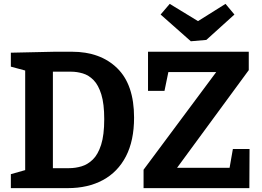

<svg xmlns="http://www.w3.org/2000/svg" viewBox="-20 -971 1350 991"><path d="M351 -704Q498 -704 585 -619Q672 -534 672 -364Q672 -245 630 -164Q588 -83 511 -41.5Q434 0 330 0H36V-72L110 -93V-607L36 -627V-699L263 -704ZM337 -103Q369 -103 401 -112.5Q433 -122 459.5 -148Q486 -174 502 -224Q518 -274 518 -356Q518 -435 503 -483.5Q488 -532 463 -557.5Q438 -583 407.5 -592Q377 -601 347 -601H253V-103ZM721 0V-95L1096 -599H849L829 -502H744V-704H1264V-609L894 -105H1165L1182 -202H1268L1267 0ZM1144 -951 1190 -896 1045 -765 965 -758 809 -896 856 -951 1002 -862Z"/></svg>

Font: Bitter
Style: Bold
Weight: 700
Designer: Sol Matas, and Bitter project Authors
Foundry: Sol Matas
Version: Version 2.001